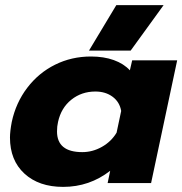

<svg xmlns="http://www.w3.org/2000/svg" viewBox="-20 -716 713 751"><path d="M435 -696H620L491 -518H328ZM19 -178Q19 -202 26 -239Q42 -314 86.5 -372.5Q131 -431 195.5 -463Q260 -495 336 -495Q386 -495 425 -481Q464 -467 488 -441L497 -480H673L571 0H401L411 -48Q330 15 227 15Q132 15 75.5 -37Q19 -89 19 -178ZM436 -197 454 -282Q448 -317 420.5 -337.5Q393 -358 353 -358Q299 -358 259 -326Q219 -294 207 -239Q203 -222 203 -202Q203 -121 302 -121Q342 -121 378.5 -141.5Q415 -162 436 -197Z"/></svg>

Font: Prompt
Style: Bold Italic
Weight: 700
Italic angle: -12°
Designer: Katatrad Team
Foundry: CadsonDemak
Version: Version 1.001